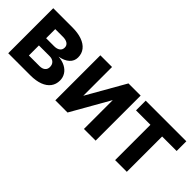

<svg xmlns="http://www.w3.org/2000/svg" viewBox="26 -1065 1599 1599"><g transform="rotate(45 826.0 -265.0)"><path d="M56.6 -530.3H282.2Q347.2 -530.3 394.5 -513.4Q441.9 -496.6 467.5 -464.4Q493.2 -432.1 493.2 -386.7Q493.2 -343.8 461.7 -315.2Q430.2 -286.6 373 -276.4Q418.9 -272.9 452.9 -255.1Q486.8 -237.3 504.6 -208.5Q522.5 -179.7 522.5 -144.5Q522.5 -99.6 498.3 -67.1Q474.1 -34.7 428.2 -17.3Q382.3 0 317.4 0H56.6ZM383.8 -164.1Q383.8 -193.4 366 -210Q348.1 -226.6 317.4 -226.6H191.4V-108.4H317.4Q348.1 -108.4 366 -123.3Q383.8 -138.2 383.8 -164.1ZM356.4 -366.2Q356.4 -391.1 336.7 -405Q316.9 -418.9 282.2 -418.9H191.4V-311.5H285.2Q318.8 -311.5 337.6 -325.9Q356.4 -340.3 356.4 -366.2Z M942.4 -530.3H1085.9V0H948.2V-339.8L754.9 0H611.3V-530.3H749V-191.4Z M1145.5 -530.3H1624V-416H1453.1V0H1315.4V-416H1145.5Z"/></g></svg>

Font: Pretendard Std
Style: Bold
Weight: 700
Designer: Base glyphs from Inter by Rasmus Andersson; Hangeul glyphs from Noto Sans CJK(Source Han Sans) by Jang Soo-young and Kan
Foundry: Kil Hyung-jin
Version: Version 1.309